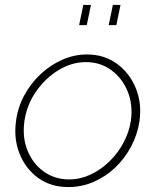

<svg xmlns="http://www.w3.org/2000/svg" viewBox="-20 -749 636 779"><path d="M257 10Q186 10 135 -27Q84 -64 59.5 -125Q35 -186 45 -258Q52 -313 78.5 -362Q105 -411 144.5 -448Q184 -485 232.5 -506.5Q281 -528 333 -528Q402 -528 453.5 -491Q505 -454 530.5 -392.5Q556 -331 546 -258Q538 -204 512.5 -155.5Q487 -107 448.5 -70Q410 -33 361 -11.5Q312 10 257 10ZM261 -21Q305 -21 347 -40.5Q389 -60 423.5 -93.5Q458 -127 481 -170Q504 -213 511 -259Q520 -324 498 -378Q476 -432 431.5 -464.5Q387 -497 329 -497Q270 -497 216.5 -464Q163 -431 125.5 -376.5Q88 -322 79 -257Q70 -192 91.5 -138.5Q113 -85 157.5 -53Q202 -21 261 -21ZM301 -647 318 -729H349L332 -647ZM421 -647 438 -729H469L452 -647Z"/></svg>

Font: Raleway ExtraLight
Style: Italic
Weight: 200
Italic angle: -12°
Designer: Matt McInerney, Pablo Impallari, Rodrigo Fuenzalida
Foundry: Matt McInerney, Pablo Impallari, Rodrigo Fuenzalida
Version: Version 4.026